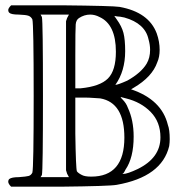

<svg xmlns="http://www.w3.org/2000/svg" viewBox="-20 -703 707 724"><path d="M11 -665Q11 -672 22 -683H213Q407 -681 431 -677Q541 -657 571 -577Q582 -546 582 -515Q582 -488 573 -468Q554 -413 484 -372L474 -366H475Q590 -327 613 -232Q620 -214 620 -178Q620 -166 618 -152Q590 -36 420 -6Q393 -1 207 1H22Q11 -10 11 -18Q11 -24 15 -28Q24 -35 51 -35Q79 -37 88 -39.5Q97 -42 102 -52Q107 -70 107 -341Q107 -612 102 -630Q97 -640 87.5 -643.5Q78 -647 51 -648Q22 -648 15 -655Q11 -659 11 -665ZM233 -635 240 -648H133L138 -639Q142 -621 142 -341Q142 -61 138 -43L133 -35H240L233 -48L229 -61V-623ZM284 -370Q357 -377 387 -407Q417 -437 417 -508Q417 -611 355 -639Q338 -648 320 -648Q298 -648 278 -635Q267 -628 265.5 -611Q264 -594 264 -492V-370ZM449 -637Q431 -641 422 -641L411 -643L420 -630Q439 -604 445.5 -579Q452 -554 452 -510Q452 -435 415 -383Q424 -383 460 -399Q512 -428 533 -463Q546 -485 546 -515Q546 -534 540 -555Q527 -615 449 -637ZM585 -185Q585 -243 548.5 -280.5Q512 -318 455 -332Q437 -337 436 -337L435 -336Q435 -335 442 -328Q456 -314 462 -297Q484 -250 484 -188Q484 -108 453 -63Q446 -48 442 -48Q442 -47 444 -47Q460 -47 500 -66Q585 -108 585 -185ZM449 -184Q449 -316 358 -332Q355 -332 335 -333.5Q315 -335 302 -335H264V-199Q266 -68 270 -57Q275 -50 289 -43Q300 -37 324 -37Q449 -37 449 -184Z"/></svg>

Font: MathJax_AMS
Style: Regular
Weight: 400
Version: Version 1.1